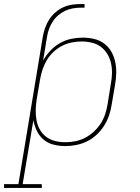

<svg xmlns="http://www.w3.org/2000/svg" viewBox="-74 -714 694 949"><path d="M-54 215V196H17L138 -535Q142 -556 149.5 -577.5Q157 -599 169.5 -618Q182 -637 199.5 -652.5Q217 -668 237.5 -677.5Q258 -687 280 -690.5Q302 -694 324 -694H344V-676H324Q305 -676 285.5 -672.5Q266 -669 248 -660.5Q230 -652 214 -638.5Q198 -625 187 -608Q176 -591 169 -572.5Q162 -554 159 -535L139 -415Q154 -441 175 -463.5Q196 -486 222.5 -501Q249 -516 278 -522Q307 -528 335 -528Q364 -528 391.5 -521.5Q419 -515 440.5 -499Q462 -483 475.5 -460Q489 -437 495 -410Q501 -383 500.5 -354Q500 -325 495 -297L478 -197Q474 -170 465 -143.5Q456 -117 440.5 -92.5Q425 -68 403.5 -48Q382 -28 356.5 -15.5Q331 -3 303.5 2.5Q276 8 249 8Q219 8 191 1Q163 -6 142 -23.5Q121 -41 108.5 -66.5Q96 -92 91 -120L38 196H132L133 215ZM249 -11Q274 -11 299 -16Q324 -21 347 -33Q370 -45 390 -63.5Q410 -82 424 -104Q438 -126 446 -150.5Q454 -175 458 -200L474 -300Q479 -326 479.5 -352Q480 -378 474.5 -402.5Q469 -427 456 -448Q443 -469 424 -483Q405 -497 380 -503Q355 -509 329 -509Q305 -509 280 -504Q255 -499 232 -487Q209 -475 189.5 -456.5Q170 -438 157 -416Q144 -394 136 -369.5Q128 -345 124 -321L107 -221Q103 -195 102.5 -169.5Q102 -144 106.5 -119.5Q111 -95 123 -73.5Q135 -52 154.5 -37.5Q174 -23 198.5 -17Q223 -11 249 -11Z"/></svg>

Font: Iosevka Etoile Thin
Style: Italic
Weight: 100
Italic angle: -9°
Designer: Belleve Invis
Foundry: Belleve Invis
Version: Version 22.1.2; ttfautohint (v1.8.4)